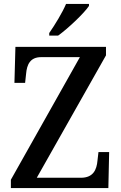

<svg xmlns="http://www.w3.org/2000/svg" viewBox="-20 -951 612 971"><path d="M229 -784V-771H274C327 -809 407 -886 430 -921V-931H314C295 -886 258 -826 229 -784ZM35 0H528L532 -182H478L473 -139C469 -93 452 -52 389 -52H166L516 -671V-714H58L53 -532H107L112 -578C116 -624 132 -662 188 -662H384L35 -42Z"/></svg>

Font: Noto Serif Devanagari SemiCondensed Medium
Style: Regular
Weight: 500
Width: 4
Designer: Universal Thirst, Indian Type Foundry and the Monotype Design Team
Foundry: Monotype Imaging Inc.
Version: Version 2.004